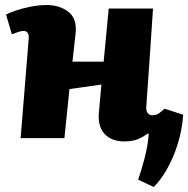

<svg xmlns="http://www.w3.org/2000/svg" viewBox="-20 -549 748 763"><path d="M383 -213 256 -195 236 0H62L94 -394Q97 -426 73 -426Q65 -426 54.5 -422.5Q44 -419 27 -413L4 -491Q16 -498 42.5 -507Q69 -516 102 -522.5Q135 -529 165 -529Q216 -529 250.5 -503Q285 -477 281 -422Q278 -392 274.5 -363.5Q271 -335 268 -304H392L412 -515H588Q584 -450 579 -379Q574 -308 569.5 -241.5Q565 -175 561 -121Q561 -106 568 -98.5Q575 -91 585 -91Q601 -91 611.5 -98.5Q622 -106 634 -117L708 -93Q704 -34 686.5 22.5Q669 79 643 124Q617 169 591 194L529 165Q542 128 555 78Q568 28 571 -17L566 -18Q550 -5 528 4Q506 13 474 13Q423 13 395.5 -17Q368 -47 373 -101Z"/></svg>

Font: Literata 12pt ExtraBold
Style: Italic
Weight: 800
Italic angle: -2°
Designer: Latin by Veronika Burian and Jose Scaglione. Greek by Irene Vlachou. Cyrillic by Vera Evstafieva
Foundry: TypeTogether
Version: Version 3.002